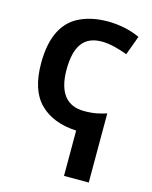

<svg xmlns="http://www.w3.org/2000/svg" viewBox="-118 -629 749 947"><g transform="rotate(15 256.0 -156.0)"><path d="M315.9 -551.8C263.2 -551.8 216.8 -543 177.2 -524.9C97.2 -489.3 48.8 -409.2 48.8 -268.1C48.8 -175.3 71.3 -106.9 116.2 -63C160.6 -19 222.7 4.9 301.8 8.8V240.2H428.2V-112.8C395.5 -102.5 366.2 -94.2 314 -94.2C227.5 -94.2 178.2 -150.4 178.2 -269C178.2 -390.1 220.2 -448.2 312 -448.2C353 -448.2 399.4 -435.1 442.9 -418.9L479 -517.1C433.6 -538.6 373 -551.8 315.9 -551.8Z"/></g></svg>

Font: Noto Reveo Sans
Style: Regular
Weight: 600
Designer: Monotype Design Team
Foundry: Monotype Imaging Inc.
Version: Version 2.007